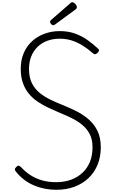

<svg xmlns="http://www.w3.org/2000/svg" viewBox="-20 -1702 1049 1741"><path d="M489 19Q439 19 388.5 9.5Q338 0 290 -20Q242 -40 199 -72.5Q156 -105 122 -149Q114 -159 114.5 -167.5Q115 -176 127 -187Q138 -199 146.5 -200Q155 -201 171 -186Q211 -143 258.5 -112.5Q306 -82 363.5 -66Q421 -50 489 -50Q564 -50 624.5 -72.5Q685 -95 728.5 -136Q772 -177 795.5 -235Q819 -293 819 -366Q819 -435 795 -483Q771 -531 729.5 -566.5Q688 -602 634 -629Q580 -656 520 -680Q468 -702 417 -726Q366 -750 321 -780.5Q276 -811 242 -852Q208 -893 188 -948.5Q168 -1004 168 -1077Q168 -1158 195.5 -1221.5Q223 -1285 271.5 -1329Q320 -1373 384.5 -1396.5Q449 -1420 521 -1420Q599 -1420 661 -1397.5Q723 -1375 773.5 -1339Q824 -1303 869 -1261Q879 -1252 877.5 -1243.5Q876 -1235 867 -1225Q856 -1214 846.5 -1211Q837 -1208 826 -1216Q779 -1258 731 -1288Q683 -1318 632 -1334.5Q581 -1351 521 -1351Q458 -1351 407 -1331.5Q356 -1312 319.5 -1276Q283 -1240 263 -1190Q243 -1140 243 -1077Q243 -1002 268.5 -949.5Q294 -897 338 -861Q382 -825 437 -798.5Q492 -772 550 -749Q612 -724 673 -693.5Q734 -663 784 -619.5Q834 -576 864 -515Q894 -454 894 -366Q894 -281 865.5 -210Q837 -139 783 -87.5Q729 -36 655 -8.5Q581 19 489 19ZM465 -1473Q453 -1473 443.5 -1483.5Q434 -1494 434 -1503Q434 -1506 435 -1510Q436 -1514 441 -1519L617 -1672Q621 -1676 625 -1679Q629 -1682 636 -1682Q644 -1682 653.5 -1674.5Q663 -1667 670 -1657Q677 -1647 677 -1637Q677 -1632 675.5 -1628Q674 -1624 666 -1617L482 -1482Q476 -1478 472 -1475.5Q468 -1473 465 -1473Z"/></svg>

Font: Playwrite BE WAL Light
Style: Regular
Weight: 300
Version: Version 1.002